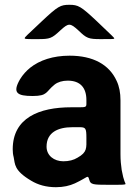

<svg xmlns="http://www.w3.org/2000/svg" viewBox="-20 -770 576 800"><path d="M482 -128V-352C482 -383 477 -410 466 -433C435 -501 368 -538 270 -538C201 -538 145 -519 106 -488C90 -475 75 -459 63 -439C31 -383 51 -370 116 -370C180 -370 170 -388 208 -418C221 -428 240 -434 262 -434C315 -434 340 -404 340 -353V-338C340 -324 337 -323 309 -323H277C143 -323 33 -279 33 -148C33 -137 34 -126 37 -115C43 -87 37 -60 110 -17C138 0 172 10 213 10C244 10 270 4 292 -6C348 -32 345 -44 352 -21C357 -1 367 0 432 0C496 0 503 0 503 -4C503 -8 496 -12 487 -62C484 -82 482 -103 482 -128ZM174 -159C174 -218 221 -240 282 -240H311C337 -240 340 -236 340 -195C340 -153 344 -136 303 -113C287 -103 267 -98 244 -98C205 -98 174 -122 174 -159ZM383 -682C317 -744 306 -750 269 -750C232 -750 221 -744 156 -683C90 -621 83 -615 83 -611C83 -607 88 -607 138 -607C188 -607 196 -610 231 -643C266 -675 272 -675 307 -643C341 -610 349 -607 400 -607C451 -607 456 -607 456 -610C456 -613 449 -619 383 -682Z"/></svg>

Font: Asimov Print
Style: A
Weight: 500
Designer: Google
Version: Version 2.000980: 2014